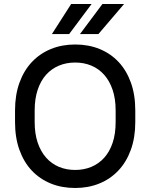

<svg xmlns="http://www.w3.org/2000/svg" viewBox="-20 -930 750 958"><path d="M355 8Q288 8 233 -14.5Q178 -37 138.5 -79Q99 -121 77 -182Q55 -243 55 -321V-379Q55 -456 77 -517Q99 -578 139 -620.5Q179 -663 234 -685.5Q289 -708 355 -708Q422 -708 477 -685.5Q532 -663 571.5 -621Q611 -579 633 -518Q655 -457 655 -379V-321Q655 -244 633 -183Q611 -122 571 -79.5Q531 -37 476 -14.5Q421 8 355 8ZM355 -82Q399 -82 436 -97.5Q473 -113 500 -143Q527 -173 542 -217.5Q557 -262 557 -321V-379Q557 -437 542 -481.5Q527 -526 500 -556.5Q473 -587 436 -602.5Q399 -618 355 -618Q311 -618 274 -602.5Q237 -587 210 -557Q183 -527 168 -482Q153 -437 153 -379V-321Q153 -263 168 -218.5Q183 -174 210 -143.5Q237 -113 274 -97.5Q311 -82 355 -82ZM335 -910H437L325 -760H239ZM491 -910H599L471 -760H379Z"/></svg>

Font: Retni Sans Medium
Style: Regular
Weight: 500
Designer: Vitaly Kuzmin
Foundry: ParaType Ltd.
Version: Version 1.00;March 2, 2019;FontCreator 11.5.0.2425 64-bit; t